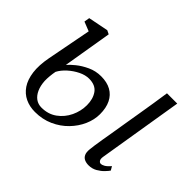

<svg xmlns="http://www.w3.org/2000/svg" viewBox="-117 -771 997 997"><g transform="rotate(45 382.0 -272.0)"><path d="M608 10Q591 10 577.8 4Q564.5 -2 558 -16Q551.5 -30 554 -53Q555 -65 558.2 -87.2Q561.5 -109.5 566.5 -139.8Q571.5 -170 577.8 -206.5Q584 -243 590.5 -283.8Q597 -324.5 604.5 -367.8Q612 -411 618.8 -455.5Q625.5 -500 632 -542.5H707.5L631 -75.5Q628 -57 633.8 -48.8Q639.5 -40.5 647 -40.5Q657.5 -40.5 669.2 -47.5Q681 -54.5 697.5 -73L709.5 -52.5Q704 -44 689.8 -29Q675.5 -14 654.8 -2Q634 10 608 10ZM215.5 11Q176 11 144 -4.2Q112 -19.5 91.2 -50.2Q70.5 -81 64.2 -128Q58 -175 70 -238L117 -482.5L65.5 -503L70.5 -533L181 -555L201.5 -545L156.5 -275.5Q168.5 -290 194 -310.8Q219.5 -331.5 254 -347.5Q288.5 -363.5 328 -363.5Q371.5 -363.5 401.5 -346.8Q431.5 -330 447.2 -298Q463 -266 463 -219.5Q463 -179 445 -138.2Q427 -97.5 394.2 -63.8Q361.5 -30 316 -9.5Q270.5 11 215.5 11ZM223.5 -29Q272.5 -29 308 -54.8Q343.5 -80.5 362.8 -121Q382 -161.5 382 -205Q382 -250.5 360.8 -280.5Q339.5 -310.5 292.5 -310.5Q265.5 -310.5 236.2 -296.2Q207 -282 182 -259.5Q157 -237 144 -212Q140.5 -193.5 138.8 -174.8Q137 -156 137.5 -139Q139.5 -105 150.8 -80.2Q162 -55.5 180.5 -42.2Q199 -29 223.5 -29Z"/></g></svg>

Font: Merriweather 48pt Light
Style: Italic
Weight: 300
Italic angle: -7.8°
Version: Version 2.101